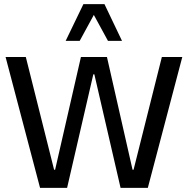

<svg xmlns="http://www.w3.org/2000/svg" viewBox="-20 -910 909 930"><path d="M174 0 7 -634H105L242 -88H247L372 -634H498L622 -88H627L764 -634H863L696 0H564L437 -550H432L305 0ZM503 -712 406 -890H486L571 -712ZM298 -712 384 -890H463L366 -712Z"/></svg>

Font: Matangi SemiBold
Style: Regular
Weight: 600
Designer: Prashant Pant
Foundry: The Graphic Ant
Version: Version 3.002